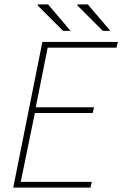

<svg xmlns="http://www.w3.org/2000/svg" viewBox="-20 -850 554 870"><path d="M40 0 172 -660H514L508 -634H196L142 -364H406L400 -338H138L74 -26H396L390 0ZM266 -710 150 -826 152 -830H198L300 -710ZM446 -710 330 -826 332 -830H378L480 -710Z"/></svg>

Font: Source Sans 3 VF
Style: Italic
Weight: 200
Italic angle: -11°
Designer: Paul D. Hunt
Foundry: Adobe Systems Incorporated
Version: Version 3.042;hotconv 1.0.118;makeotfexe 2.5.65603